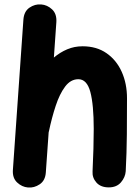

<svg xmlns="http://www.w3.org/2000/svg" viewBox="-20 -771 629 865"><path d="M106 73.7Q78.6 71.3 57.1 51Q35.6 30.8 38.1 -5.4L85.4 -682.1Q87.9 -719.2 112.5 -736.3Q137.2 -753.4 165.5 -751Q192.9 -749 214.6 -728.8Q236.3 -708.5 233.9 -671.4L222.7 -511.7Q250.5 -535.2 282.7 -548.8Q314.9 -562.5 352.1 -562.5Q415.5 -562.5 460.2 -531.2Q504.9 -500 528.6 -447Q552.2 -394 552.2 -328.1Q552.2 -249.5 551.5 -165.8Q550.8 -82 546.4 0.5Q544.4 27.8 524.9 50.5Q505.4 73.2 470.2 73.2Q433.6 73.2 414.3 51.3Q395 29.3 397 1Q399.4 -53.2 400.9 -100.6Q402.3 -147.9 402.3 -189.9Q402.3 -299.3 387 -356.7Q371.6 -414.1 333 -414.1Q298.3 -414.1 273.4 -380.9Q248.5 -347.7 231 -294.4Q213.4 -241.2 200.7 -180.7Q200.2 -177.7 199.2 -174.8L186.5 5.4Q184.1 42.5 158.9 59.3Q133.8 76.2 106 73.7Z"/></svg>

Font: Mikhak-DS1-FD ExtraBold
Style: Regular
Weight: 800
Designer: Amin Abedi
Version: Version 3.2